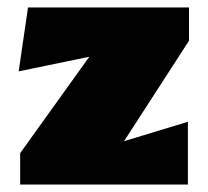

<svg xmlns="http://www.w3.org/2000/svg" viewBox="-20 -494 556 514"><path d="M34 0V-84L219 -342L30 -303L55 -474H486V-385L312 -116L483 -168V0Z"/></svg>

Font: Wendy One
Style: Regular
Weight: 400
Designer: Alejandro Inler
Foundry: Alejandro Inler
Version: 1.001